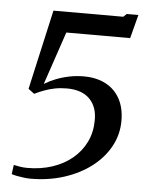

<svg xmlns="http://www.w3.org/2000/svg" viewBox="-54 -799 641 854"><g transform="rotate(5 266.5 -372.5)"><path d="M35 -44Q48 -41 63.8 -38.5Q79.5 -36 96 -36Q156 -36 207 -52.8Q258 -69.5 295.8 -100.8Q333.5 -132 354.8 -175.2Q376 -218.5 376.5 -271Q378 -332.5 343 -368Q308 -403.5 240.5 -403.5Q212 -403.5 187 -398.5Q162 -393.5 140 -385.2Q118 -377 97.5 -367L71 -387L151 -743H462.5L477 -756.5H529L501.5 -651H216.5L136.5 -414.5Q159 -428.5 186.8 -439.5Q214.5 -450.5 246.2 -457Q278 -463.5 311 -463.5Q368 -463.5 409.2 -441.8Q450.5 -420 472.8 -379.2Q495 -338.5 495 -281Q495 -219.5 465.8 -166.2Q436.5 -113 384.8 -73.5Q333 -34 263.8 -11.8Q194.5 10.5 114 10.5Q100.5 10.5 84.8 8.5Q69 6.5 54.5 3.8Q40 1 29.5 -2.5Z"/></g></svg>

Font: Merriweather 72pt Medium
Style: Italic
Weight: 500
Italic angle: -7.8°
Version: Version 2.101